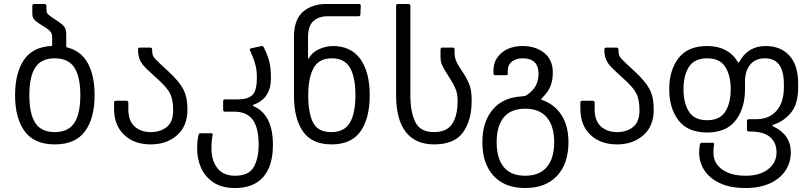

<svg xmlns="http://www.w3.org/2000/svg" viewBox="-20 -720 4086 968"><path d="M56 -240Q56 -351 100 -417Q144 -483 238 -488Q243 -488 243 -493V-530Q243 -549 235.5 -559Q228 -569 211 -580L175 -603Q157 -615 150 -625Q143 -635 143 -653V-690Q143 -700 153 -700H204Q214 -700 214 -690V-668Q214 -658 219.5 -651Q225 -644 240 -634L276 -610Q295 -597 304.5 -584.5Q314 -572 314 -545V-487Q314 -482 318 -481Q390 -463 423.5 -400Q457 -337 457 -240Q457 -124 408.5 -58Q360 8 256 8Q153 8 104.5 -58Q56 -124 56 -240ZM256 -54Q324 -54 354.5 -100Q385 -146 385 -240Q385 -334 354.5 -380Q324 -426 256 -426Q188 -426 158 -380Q128 -334 128 -240Q128 -146 158 -100Q188 -54 256 -54Z M555 -172V-202Q555 -212 565 -212H617Q627 -212 627 -202V-169Q627 -111 658.5 -82.5Q690 -54 740 -54Q789 -54 821 -80Q853 -106 853 -163Q853 -214 839.5 -244Q826 -274 786 -311L746 -348Q717 -374 704 -389Q691 -404 683.5 -423Q676 -442 676 -470Q676 -480 686 -480H737Q747 -480 747 -470Q747 -446 753.5 -435Q760 -424 788 -398L831 -358Q883 -310 904 -270Q925 -230 925 -168Q925 -84 872.5 -38Q820 8 740 8Q656 8 605.5 -40.5Q555 -89 555 -172Z M974 30Q974 -12 981 -40Q983 -48 989 -48H1045Q1054 -48 1052 -40Q1046 -10 1046 30Q1046 88 1075.5 127Q1105 166 1165 166Q1234 166 1259 122.5Q1284 79 1284 10Q1284 -76 1254 -116.5Q1224 -157 1161 -157H1115Q1105 -157 1105 -167V-209Q1105 -219 1115 -219H1181Q1229 -219 1252 -240.5Q1275 -262 1275 -326Q1275 -365 1268.5 -390Q1262 -415 1253.5 -435.5Q1245 -456 1241 -465Q1237 -475 1245 -476L1299 -488H1302Q1307 -488 1309 -483Q1327 -448 1336.5 -414.5Q1346 -381 1346 -326Q1346 -223 1258 -192Q1255 -191 1254.5 -188.5Q1254 -186 1258 -185Q1356 -142 1356 10Q1356 117 1307 172.5Q1258 228 1165 228Q1097 228 1054.5 198.5Q1012 169 993 124.5Q974 80 974 30Z M1624 -700H1788Q1799 -700 1799 -690L1797 -647Q1797 -638 1787 -638H1630Q1588 -638 1560.5 -614Q1533 -590 1533 -532V-428Q1533 -426 1535 -425Q1537 -424 1538 -427Q1555 -458 1590.5 -473Q1626 -488 1657 -488Q1750 -488 1797 -422Q1844 -356 1844 -240Q1844 -123 1797.5 -57.5Q1751 8 1652 8Q1553 8 1507.5 -57Q1462 -122 1462 -240V-532Q1462 -622 1508 -661Q1554 -700 1624 -700ZM1650 -54Q1716 -54 1744 -101.5Q1772 -149 1772 -240Q1772 -331 1744.5 -378.5Q1717 -426 1653 -426Q1587 -426 1560.5 -376Q1534 -326 1534 -242Q1534 -148 1559 -101Q1584 -54 1650 -54Z M1977 -240V-690Q1977 -700 1987 -700H2039Q2049 -700 2049 -690V-240Q2049 -155 2074 -104.5Q2099 -54 2168 -54Q2232 -54 2259.5 -95Q2287 -136 2287 -210V-216Q2287 -247 2277.5 -270Q2268 -293 2255 -314L2233 -349Q2217 -374 2209 -391.5Q2201 -409 2201 -433V-470Q2201 -480 2211 -480H2262Q2272 -480 2272 -470V-448Q2272 -419 2295 -384L2317 -350Q2337 -319 2347.5 -290.5Q2358 -262 2358 -215V-210Q2358 -115 2315 -53.5Q2272 8 2168 8Q2075 8 2026 -54.5Q1977 -117 1977 -240Z M2412 -3Q2412 -106 2464 -167.5Q2516 -229 2611 -234Q2625 -235 2632 -238.5Q2639 -242 2650 -251Q2677 -274 2686 -298.5Q2695 -323 2695 -348Q2695 -426 2615 -426Q2582 -426 2561 -409.5Q2540 -393 2540 -363V-348Q2540 -341 2533 -341H2475Q2468 -341 2468 -348V-366Q2468 -419 2509 -453.5Q2550 -488 2615 -488Q2680 -488 2723.5 -453.5Q2767 -419 2767 -355Q2767 -313 2754.5 -283.5Q2742 -254 2712 -225Q2708 -221 2708 -220Q2708 -218 2716 -215Q2778 -192 2812 -138Q2846 -84 2846 -3Q2846 105 2788.5 166.5Q2731 228 2628 228Q2525 228 2468.5 166.5Q2412 105 2412 -3ZM2628 166Q2700 166 2737 122Q2774 78 2774 -3Q2774 -84 2737 -128Q2700 -172 2628 -172Q2556 -172 2520 -128.5Q2484 -85 2484 -3Q2484 79 2520 122.5Q2556 166 2628 166Z M2906 -172V-202Q2906 -212 2916 -212H2968Q2978 -212 2978 -202V-169Q2978 -111 3009.5 -82.5Q3041 -54 3091 -54Q3140 -54 3172 -80Q3204 -106 3204 -163Q3204 -214 3190.5 -244Q3177 -274 3137 -311L3097 -348Q3068 -374 3055 -389Q3042 -404 3034.5 -423Q3027 -442 3027 -470Q3027 -480 3037 -480H3088Q3098 -480 3098 -470Q3098 -446 3104.5 -435Q3111 -424 3139 -398L3182 -358Q3234 -310 3255 -270Q3276 -230 3276 -168Q3276 -84 3223.5 -38Q3171 8 3091 8Q3007 8 2956.5 -40.5Q2906 -89 2906 -172Z M3505 50Q3505 24 3509 8Q3511 0 3517 0H3573Q3582 0 3580 8Q3577 26 3577 50Q3577 103 3621 134.5Q3665 166 3739 166Q3811 166 3853 133Q3895 100 3895 48Q3895 -1 3862.5 -29Q3830 -57 3762 -57H3756Q3746 -57 3746 -67V-109Q3746 -119 3756 -119H3792Q3858 -119 3895 -161.5Q3932 -204 3932 -278V-296Q3932 -426 3837 -426Q3789 -426 3762.5 -394.5Q3736 -363 3736 -308V-270Q3736 -174 3689 -113Q3642 -52 3545 -52Q3448 -52 3401 -113Q3354 -174 3354 -270Q3354 -366 3401 -427Q3448 -488 3545 -488Q3652 -488 3701 -406Q3702 -405 3703.5 -405Q3705 -405 3706 -406Q3750 -488 3840 -488Q3916 -488 3960 -439.5Q4004 -391 4004 -300V-278Q4004 -196 3968 -152Q3932 -108 3878 -91Q3874 -90 3874 -87.5Q3874 -85 3878 -83Q3967 -41 3967 48Q3967 99 3940 140Q3913 181 3861.5 204.5Q3810 228 3739 228Q3661 228 3608.5 203Q3556 178 3530.5 137.5Q3505 97 3505 50ZM3545 -114Q3609 -114 3636.5 -157Q3664 -200 3664 -270Q3664 -340 3636.5 -383Q3609 -426 3545 -426Q3481 -426 3453.5 -383Q3426 -340 3426 -270Q3426 -200 3453.5 -157Q3481 -114 3545 -114Z"/></svg>

Font: Barlow GEO
Style: Regular
Weight: 400
Designer: Jeremy Tribby
Foundry: Tribby Type
Version: Version 1.408